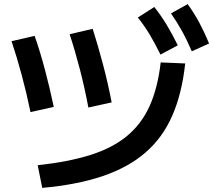

<svg xmlns="http://www.w3.org/2000/svg" viewBox="-20 -875 1040 932"><path d="M163 -73Q311 -89 418 -122.5Q525 -156 596 -214.5Q667 -273 706.5 -361Q746 -449 760 -572L879 -567Q863 -420 816 -313Q769 -206 685.5 -134Q602 -62 478 -20Q354 22 185 37ZM128 -331Q109 -423 85.5 -510.5Q62 -598 36 -675L148 -701Q174 -627 197.5 -539Q221 -451 241 -356ZM409 -353Q391 -449 367.5 -539.5Q344 -630 318 -709L430 -735Q455 -656 479.5 -564Q504 -472 522 -378ZM759 -610Q732 -665 706.5 -707.5Q681 -750 649 -790L729 -841Q763 -798 790 -753Q817 -708 843 -655ZM911 -626Q887 -682 863 -725Q839 -768 810 -810L891 -855Q923 -811 947.5 -765Q972 -719 995 -664Z"/></svg>

Font: M PLUS 1 SemiBold
Style: Regular
Weight: 600
Designer: Coji Morishita
Foundry: UNDERFOREST DESIGN
Version: Version 1.001